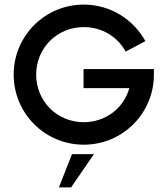

<svg xmlns="http://www.w3.org/2000/svg" viewBox="-20 -623 724 837"><path d="M344.2 -321.8V-238.8H543.9C519.5 -151.9 440.9 -90.3 345.2 -90.3C229 -90.3 137.7 -181.2 137.7 -297.9C137.7 -414.1 229 -504.9 345.2 -504.9C425.3 -504.9 492.7 -462.4 527.8 -397.9L613.8 -443.8C561.5 -538.6 460.9 -603 345.2 -603C176.3 -603 39.6 -466.8 39.6 -297.9C39.6 -128.4 176.3 7.8 345.2 7.8C514.2 7.8 650.9 -128.4 650.9 -297.9V-321.8ZM236.8 193.8H290L389.6 48.8H293.9Z"/></svg>

Font: Now SemiBold
Style: Regular
Weight: 600
Designer: Alfredo Marco Pradil
Foundry: Alfredo Marco Pradil
Version: Version 1.200;hotconv 1.0.109;makeotfexe 2.5.65596